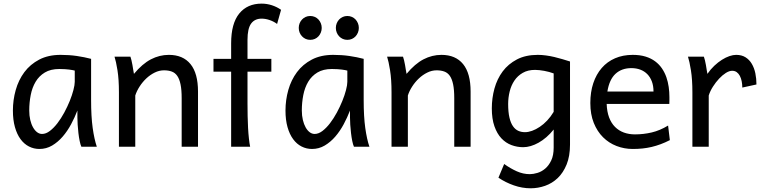

<svg xmlns="http://www.w3.org/2000/svg" viewBox="-20 -811 4205 1061"><path d="M393.1 -420.9Q387.2 -422.4 379.9 -423.8Q372.6 -425.3 362.5 -426.5Q352.5 -427.7 339.1 -428.7Q325.7 -429.7 307.6 -429.7Q259.8 -429.7 227.8 -410.4Q195.8 -391.1 176.8 -359.1Q157.7 -327.1 149.7 -285.6Q141.6 -244.1 141.6 -200.2Q141.6 -171.9 147.2 -148.2Q152.8 -124.5 162.6 -107.2Q172.4 -89.8 185.1 -80.3Q197.8 -70.8 212.4 -70.8Q233.9 -70.8 255.6 -87.4Q277.3 -104 297.4 -130.1Q317.4 -156.2 335 -188.7Q352.5 -221.2 365.5 -253.2Q378.4 -285.2 385.7 -313.5Q393.1 -341.8 393.1 -358.9ZM429.7 0Q424.3 -11.7 420.2 -32.2Q416 -52.7 413.3 -75.9Q410.6 -99.1 409.2 -122.1Q407.7 -145 407.7 -161.1V-200.2Q393.1 -162.1 372.8 -124.3Q352.5 -86.4 326.4 -56.2Q300.3 -25.9 268.1 -6.8Q235.8 12.2 197.8 12.2Q167 12.2 140.1 -1.5Q113.3 -15.1 93.5 -42Q73.7 -68.8 62.5 -108.6Q51.3 -148.4 51.3 -200.2Q51.3 -258.3 66.9 -313.7Q82.5 -369.1 114.7 -412.4Q147 -455.6 196.8 -481.7Q246.6 -507.8 314.9 -507.8Q362.3 -507.8 404.3 -501.7Q446.3 -495.6 483.4 -485.8V-258.8Q483.4 -166.5 492.2 -103.8Q501 -41 515.1 0Z M983.9 0V-268.6Q983.9 -314.5 977.8 -344.2Q971.7 -374 959.7 -391.4Q947.8 -408.7 929.4 -415.5Q911.1 -422.4 886.2 -422.4Q859.9 -422.4 834.7 -409.9Q809.6 -397.5 788.6 -377.7Q767.6 -357.9 751.5 -333Q735.4 -308.1 727.5 -283.2V0H637.2V-300.3Q637.2 -372.6 629.2 -422.6Q621.1 -472.7 612.8 -498H700.7Q703.6 -490.2 706.5 -477.8Q709.5 -465.3 711.9 -451.7Q714.4 -438 716.3 -424.8L720.2 -402.8Q766.6 -458.5 814 -483.2Q861.3 -507.8 913.1 -507.8Q991.2 -507.8 1032.7 -456.8Q1074.2 -405.8 1074.2 -305.2V0Z M1159.7 -485.8H1257.3V-571.3Q1257.3 -681.2 1302 -736.1Q1346.7 -791 1425.8 -791Q1454.6 -791 1482.4 -782Q1510.3 -772.9 1533.2 -756.8L1511.2 -678.7Q1492.7 -692.4 1470 -700.2Q1447.3 -708 1425.8 -708Q1387.7 -708 1367.7 -680.7Q1347.7 -653.3 1347.7 -590.8V-485.8H1479.5V-415H1347.7V-241.2Q1347.7 -205.6 1348.4 -170.7Q1349.1 -135.7 1350.8 -104.2Q1352.5 -72.8 1355.5 -45.9Q1358.4 -19 1362.3 0H1257.3V-415H1159.7Z M1899.4 -420.9Q1893.6 -422.4 1886.2 -423.8Q1878.9 -425.3 1868.9 -426.5Q1858.9 -427.7 1845.5 -428.7Q1832 -429.7 1814 -429.7Q1766.1 -429.7 1734.1 -410.4Q1702.1 -391.1 1683.1 -359.1Q1664.1 -327.1 1656 -285.6Q1647.9 -244.1 1647.9 -200.2Q1647.9 -171.9 1653.6 -148.2Q1659.2 -124.5 1668.9 -107.2Q1678.7 -89.8 1691.4 -80.3Q1704.1 -70.8 1718.8 -70.8Q1740.2 -70.8 1762 -87.4Q1783.7 -104 1803.7 -130.1Q1823.7 -156.2 1841.3 -188.7Q1858.9 -221.2 1871.8 -253.2Q1884.8 -285.2 1892.1 -313.5Q1899.4 -341.8 1899.4 -358.9ZM1936 0Q1930.7 -11.7 1926.5 -32.2Q1922.4 -52.7 1919.7 -75.9Q1917 -99.1 1915.5 -122.1Q1914.1 -145 1914.1 -161.1V-200.2Q1899.4 -162.1 1879.2 -124.3Q1858.9 -86.4 1832.8 -56.2Q1806.6 -25.9 1774.4 -6.8Q1742.2 12.2 1704.1 12.2Q1673.3 12.2 1646.5 -1.5Q1619.6 -15.1 1599.9 -42Q1580.1 -68.8 1568.8 -108.6Q1557.6 -148.4 1557.6 -200.2Q1557.6 -258.3 1573.2 -313.7Q1588.9 -369.1 1621.1 -412.4Q1653.3 -455.6 1703.1 -481.7Q1752.9 -507.8 1821.3 -507.8Q1868.7 -507.8 1910.6 -501.7Q1952.6 -495.6 1989.7 -485.8V-258.8Q1989.7 -166.5 1998.5 -103.8Q2007.3 -41 2021.5 0ZM1630.9 -656.7Q1630.9 -670.4 1635.7 -682.4Q1640.6 -694.3 1649.2 -703.4Q1657.7 -712.4 1669.2 -717.5Q1680.7 -722.7 1694.3 -722.7Q1708 -722.7 1719.7 -717.5Q1731.4 -712.4 1739.7 -703.4Q1748 -694.3 1752.9 -682.4Q1757.8 -670.4 1757.8 -656.7Q1757.8 -643.1 1752.9 -631.1Q1748 -619.1 1739.7 -610.1Q1731.4 -601.1 1719.7 -595.9Q1708 -590.8 1694.3 -590.8Q1680.7 -590.8 1669.2 -595.9Q1657.7 -601.1 1649.2 -610.1Q1640.6 -619.1 1635.7 -631.1Q1630.9 -643.1 1630.9 -656.7ZM1835.9 -656.7Q1835.9 -670.4 1840.8 -682.4Q1845.7 -694.3 1854.2 -703.4Q1862.8 -712.4 1874.3 -717.5Q1885.7 -722.7 1899.4 -722.7Q1913.1 -722.7 1924.8 -717.5Q1936.5 -712.4 1944.8 -703.4Q1953.1 -694.3 1958 -682.4Q1962.9 -670.4 1962.9 -656.7Q1962.9 -643.1 1958 -631.1Q1953.1 -619.1 1944.8 -610.1Q1936.5 -601.1 1924.8 -595.9Q1913.1 -590.8 1899.4 -590.8Q1885.7 -590.8 1874.3 -595.9Q1862.8 -601.1 1854.2 -610.1Q1845.7 -619.1 1840.8 -631.1Q1835.9 -643.1 1835.9 -656.7Z M2490.2 0V-268.6Q2490.2 -314.5 2484.1 -344.2Q2478 -374 2466.1 -391.4Q2454.1 -408.7 2435.8 -415.5Q2417.5 -422.4 2392.6 -422.4Q2366.2 -422.4 2341.1 -409.9Q2315.9 -397.5 2294.9 -377.7Q2273.9 -357.9 2257.8 -333Q2241.7 -308.1 2233.9 -283.2V0H2143.6V-300.3Q2143.6 -372.6 2135.5 -422.6Q2127.4 -472.7 2119.1 -498H2207Q2210 -490.2 2212.9 -477.8Q2215.8 -465.3 2218.3 -451.7Q2220.7 -438 2222.7 -424.8L2226.6 -402.8Q2272.9 -458.5 2320.3 -483.2Q2367.7 -507.8 2419.4 -507.8Q2497.6 -507.8 2539.1 -456.8Q2580.6 -405.8 2580.6 -305.2V0Z M3039.6 -405.3Q3027.8 -409.7 3014.6 -413.3Q3001.5 -417 2987.8 -419.4Q2974.1 -421.9 2961.2 -423.3Q2948.2 -424.8 2937 -424.8Q2897 -424.8 2868.7 -408.4Q2840.3 -392.1 2822.5 -365.5Q2804.7 -338.9 2796.4 -305.2Q2788.1 -271.5 2788.1 -236.8Q2788.1 -191.4 2795.2 -161.4Q2802.2 -131.3 2814.7 -113.5Q2827.1 -95.7 2844 -88.1Q2860.8 -80.6 2880.9 -80.6Q2899.4 -80.6 2920.4 -88.1Q2941.4 -95.7 2962.6 -109.9Q2983.9 -124 3003.7 -145Q3023.4 -166 3039.6 -192.9ZM3129.9 -12.2Q3129.9 52.2 3111.1 98.1Q3092.3 144 3061.8 173.1Q3031.2 202.1 2992.2 215.8Q2953.1 229.5 2912.6 229.5Q2865.7 229.5 2819.6 213.4Q2773.4 197.3 2734.4 170.9L2766.1 95.2Q2800.8 120.1 2835.9 135.7Q2871.1 151.4 2907.7 151.4Q2926.8 151.4 2949.7 144.5Q2972.7 137.7 2992.7 120.8Q3012.7 104 3026.1 75.7Q3039.6 47.4 3039.6 4.9V-95.2Q3020.5 -71.3 2999.3 -53Q2978 -34.7 2956.3 -22.5Q2934.6 -10.3 2912.8 -3.9Q2891.1 2.4 2871.1 2.4Q2837.4 2.4 2806.2 -9.3Q2774.9 -21 2750.7 -46.6Q2726.6 -72.3 2712.2 -113.3Q2697.8 -154.3 2697.8 -212.4Q2697.8 -268.6 2712.4 -321.8Q2727.1 -375 2757.8 -416.3Q2788.6 -457.5 2836.7 -482.7Q2884.8 -507.8 2951.7 -507.8Q2973.6 -507.8 2996.8 -504.6Q3020 -501.5 3043 -496.1Q3065.9 -490.7 3087.9 -484.1Q3109.9 -477.5 3129.9 -471.2Z M3332.5 -236.8Q3334 -193.8 3345.9 -162.1Q3357.9 -130.4 3378.7 -109.6Q3399.4 -88.9 3427.5 -78.6Q3455.6 -68.4 3488.8 -68.4Q3536.1 -68.4 3581.5 -79.1Q3627 -89.8 3671.9 -117.2L3681.6 -36.6Q3655.8 -23.4 3630.9 -14.2Q3606 -4.9 3581.1 1Q3556.2 6.8 3530.5 9.5Q3504.9 12.2 3476.6 12.2Q3429.7 12.2 3387.2 -4.2Q3344.7 -20.5 3312.5 -52.5Q3280.3 -84.5 3261.2 -131.8Q3242.2 -179.2 3242.2 -241.7Q3242.2 -302.2 3258.5 -351.3Q3274.9 -400.4 3305.2 -435.3Q3335.4 -470.2 3378.9 -489Q3422.4 -507.8 3476.6 -507.8Q3516.6 -507.8 3547.4 -498.3Q3578.1 -488.8 3600.6 -471.9Q3623 -455.1 3638.2 -432.6Q3653.3 -410.2 3662.4 -384.3Q3671.4 -358.4 3675.3 -330.3Q3679.2 -302.2 3679.2 -274.9V-255.9Q3679.2 -243.7 3678.7 -236.8ZM3469.2 -434.6Q3415.5 -434.6 3381.3 -403.1Q3347.2 -371.6 3336.4 -305.2H3591.3Q3591.3 -336.4 3582.3 -360.6Q3573.2 -384.8 3556.9 -401.4Q3540.5 -418 3518.1 -426.3Q3495.6 -434.6 3469.2 -434.6Z M3806.2 0V-300.3Q3806.2 -372.6 3798.1 -422.6Q3790 -472.7 3781.7 -498H3869.6Q3872.6 -490.2 3875.5 -477.8Q3878.4 -465.3 3880.9 -451.7Q3883.3 -438 3885.3 -424.8L3889.2 -402.8Q3906.7 -428.2 3927.5 -447.8Q3948.2 -467.3 3969.5 -480.7Q3990.7 -494.1 4011 -501Q4031.2 -507.8 4047.9 -507.8Q4078.6 -507.8 4099.9 -494.4Q4121.1 -481 4134.5 -458.3Q4147.9 -435.5 4154.1 -406Q4160.2 -376.5 4160.2 -344.2L4082 -327.1Q4082 -345.2 4078.6 -362.1Q4075.2 -378.9 4068.4 -391.8Q4061.5 -404.8 4051 -412.4Q4040.5 -419.9 4025.9 -419.9Q4010.3 -419.9 3991.2 -408Q3972.2 -396 3953.9 -376.5Q3935.5 -356.9 3919.9 -332.5Q3904.3 -308.1 3896.5 -283.2V0Z"/></svg>

Font: Andika APac
Style: Regular
Weight: 400
Designer: Victor Gaultney, Annie Olsen, Julie Remington, Don Collingsworth, Eric Hays, Becca Hirsbrunner
Foundry: SIL International
Version: Version 5.000